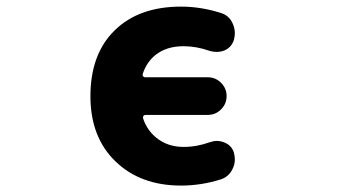

<svg xmlns="http://www.w3.org/2000/svg" viewBox="-20 -580 1040 592"><path d="M538.1 -7.8Q413.1 -7.8 335.9 -82.5Q258.8 -157.2 258.8 -283.2Q258.8 -413.1 333.5 -486.3Q408.2 -559.6 538.1 -559.6Q599.6 -559.6 661.1 -540Q686.5 -532.2 697.3 -507.8Q704.1 -493.2 704.1 -477.5Q704.1 -467.8 701.2 -457Q694.3 -434.6 672.9 -424.8Q660.2 -419.9 648.4 -419.9Q637.7 -419.9 627 -422.9Q585.9 -437.5 545.9 -437.5Q493.2 -437.5 459 -410.2Q431.6 -387.7 419.9 -351.6Q418.9 -347.7 421.4 -344.7Q423.8 -341.8 426.8 -341.8H620.1Q644.5 -341.8 661.6 -324.7Q678.7 -307.6 678.7 -283.7Q678.7 -259.8 661.6 -242.7Q644.5 -225.6 620.1 -225.6H427.7Q424.8 -225.6 422.4 -222.7Q419.9 -219.7 420.9 -215.8Q432.6 -179.7 460.9 -156.2Q496.1 -127 545.9 -127Q586.9 -127 627 -141.6Q638.7 -145.5 648.4 -145.5Q660.2 -145.5 671.9 -140.6Q694.3 -131.8 701.2 -109.4Q704.1 -98.6 704.1 -87.9Q704.1 -73.2 697.3 -59.6Q686.5 -36.1 662.1 -27.3Q600.6 -7.8 538.1 -7.8Z"/></svg>

Font: Rounded-X Mgen+ 1mn bold
Style: Bold
Weight: 700
Designer: [Source Han Sans]
Ryoko NISHIZUKA  (kana & ideographs); Paul D. Hunt (Latin, Greek & Cyrillic); Wenlong ZHANG  (bopomofo
Version: Version 1.059.20150602